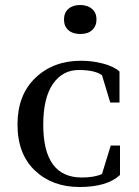

<svg xmlns="http://www.w3.org/2000/svg" viewBox="-20 -738 555 768"><path d="M460 -156V-38Q408 10 298.5 10Q189 10 119.5 -56Q50 -122 50 -240Q50 -358 121.5 -426.5Q193 -495 304 -495Q350 -495 393 -483.5Q436 -472 458 -452V-328H421L388 -437Q360 -458 295 -458Q230 -458 191.5 -402Q153 -346 153 -239Q153 -28 307 -28Q358 -28 388 -42L423 -156ZM236 -660Q236 -687 253.5 -702.5Q271 -718 300.5 -718Q330 -718 348 -702.5Q366 -687 366 -660.5Q366 -634 349 -618Q332 -602 301.5 -602Q271 -602 253.5 -617.5Q236 -633 236 -660Z"/></svg>

Font: Ledger
Style: Regular
Weight: 400
Designer: Denis Masharov
Foundry: Denis Masharov
Version: 1.001